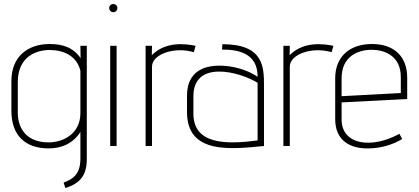

<svg xmlns="http://www.w3.org/2000/svg" viewBox="-20 -730 2095 960"><path d="M307 210C383 186 414 145 414 64V-501H382L383 -439C346 -494 290 -510 229 -510C115 -510 37 -444 37 -325V-176C37 -51 108 12 223 12C290 12 346 -14 382 -70V63C382 143 343 166 298 183ZM382 -165C382 -58 292 -18 223 -18C123 -18 69 -77 69 -167V-320C69 -452 168 -480 228 -480C296 -480 364 -452 382 -376Z M563 0V-501H531V0ZM547 -669C558 -669 567 -678 567 -690C567 -701 558 -710 547 -710C535 -710 526 -701 526 -690C526 -678 535 -669 547 -669Z M740 0V-397C740 -459 852 -498 949 -469L958 -501C905 -512 807 -523 739 -454L740 -501H708V0Z M1300 -298C1300 -394 1300 -509 1092 -509L1090 -482C1238 -484 1268 -413 1268 -346C1190 -400 1058 -419 987 -384C946 -364 915 -324 915 -252V-169C915 45 1141 15 1300 0ZM1268 -28C1107 -6 947 -9 947 -162V-249C947 -432 1178 -372 1268 -316Z M1429 0V-397C1429 -459 1541 -498 1638 -469L1647 -501C1594 -512 1496 -523 1428 -454L1429 -501H1397V0Z M1977 -61C1840 15 1688 -4 1688 -133V-218L2016 -235V-342C2016 -447 1951 -510 1840 -510C1731 -510 1656 -449 1656 -339V-134C1656 -30 1727 15 1826 12C1883 11 1944 -6 1991 -35ZM1984 -265 1688 -249V-339C1688 -445 1765 -481 1839 -481C1900 -481 1984 -453 1984 -345Z"/></svg>

Font: Advent Pro
Style: ExtraLight
Weight: 250
Designer: Andreas Kalpakidis
Foundry: Andreas Kalpakidis
Version: Version 2.002 2007